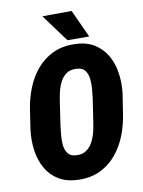

<svg xmlns="http://www.w3.org/2000/svg" viewBox="-98 -968 781 1045"><g transform="rotate(-10 292.5 -445.5)"><path d="M567.4 -411.6 550.8 -304.2Q542 -242.2 519.8 -185.3Q497.6 -128.4 460.9 -84Q424.3 -39.6 371.8 -13.9Q319.3 11.7 251 9.8Q185.5 8.3 141.6 -18.6Q97.7 -45.4 72.8 -89.6Q47.9 -133.8 40 -188.7Q32.2 -243.7 39.1 -301.3L55.2 -409.2Q64 -469.7 86.2 -526.4Q108.4 -583 145.5 -627.7Q182.6 -672.4 235.1 -697.5Q287.6 -722.7 356 -720.7Q420.4 -719.7 464.1 -692.9Q507.8 -666 533 -622.1Q558.1 -578.1 566.2 -523.2Q574.2 -468.3 567.4 -411.6ZM385.7 -301.3 402.3 -410.6Q404.8 -431.6 407.7 -460.7Q410.6 -489.7 407.7 -518.1Q404.8 -546.4 390.6 -565.9Q376.5 -585.4 345.2 -586.9Q308.1 -589.4 285.6 -572.5Q263.2 -555.7 250.2 -528.1Q237.3 -500.5 231 -469Q224.6 -437.5 220.7 -409.7L204.6 -300.8Q202.1 -279.8 199 -250.7Q195.8 -221.7 198.2 -192.9Q200.7 -164.1 215.1 -144.5Q229.5 -125 261.2 -123.5Q296.9 -121.6 319.6 -138.7Q342.3 -155.8 355.7 -183.6Q369.1 -211.4 375.7 -242.9Q382.3 -274.4 385.7 -301.3ZM372.1 -901.4 442.4 -748 322.3 -748.5 210.4 -900.4Z"/></g></svg>

Font: Roboto Condensed Black
Style: Italic
Weight: 900
Italic angle: -12°
Designer: Christian Robertson
Foundry: Google
Version: Version 3.008; 2023